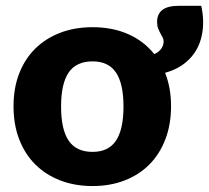

<svg xmlns="http://www.w3.org/2000/svg" viewBox="-20 -618 704 646"><path d="M291.5 -526.5Q358.5 -526.5 411.2 -503.2Q464 -480 499 -436Q515 -443 522.8 -454.5Q530.5 -466 530.5 -478.5Q530.5 -486 527 -492.5Q523.5 -499 519.5 -506.2Q515.5 -513.5 512 -522.5Q508.5 -531.5 508.5 -544.5Q508.5 -570.5 526.2 -584.5Q544 -598.5 583 -598.5H657Q659.5 -588.5 661.5 -573.5Q663.5 -558.5 663.5 -542.5Q663.5 -514 656.2 -487.5Q649 -461 633.5 -438.8Q618 -416.5 593.8 -399.5Q569.5 -382.5 535.5 -373Q545.5 -348 550.5 -320Q555.5 -292 555.5 -260.5Q555.5 -198.5 536.2 -148.8Q517 -99 482.2 -64.2Q447.5 -29.5 399 -10.8Q350.5 8 291.5 8Q232 8 183.2 -10.8Q134.5 -29.5 99.2 -64.2Q64 -99 44.8 -148.8Q25.5 -198.5 25.5 -260.5Q25.5 -322 44.8 -371.2Q64 -420.5 99.2 -455Q134.5 -489.5 183.2 -508Q232 -526.5 291.5 -526.5ZM291.5 -107Q345 -107 370.2 -144.8Q395.5 -182.5 395.5 -259.5Q395.5 -336.5 370.2 -374Q345 -411.5 291.5 -411.5Q236.5 -411.5 211 -374Q185.5 -336.5 185.5 -259.5Q185.5 -182.5 211 -144.8Q236.5 -107 291.5 -107Z"/></svg>

Font: Lato Black
Style: Regular
Weight: 900
Designer: Lukasz Dziedzic
Foundry: tyPoland Lukasz Dziedzic
Version: Version 2.007; 2014-02-27